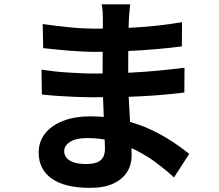

<svg xmlns="http://www.w3.org/2000/svg" viewBox="-20 -829 1040 910"><path d="M597.1 -808.6Q595.4 -793.7 593.6 -775.6Q591.8 -757.4 590.8 -737.8Q590 -718.3 589.2 -684.7Q588.5 -651.2 588.1 -611.1Q587.7 -571.1 587.7 -531.8Q587.7 -492.6 587.7 -460.6Q587.7 -419 590.1 -367.5Q592.5 -316 595.7 -263.7Q599 -211.3 601.4 -165.5Q603.8 -119.8 603.8 -90.2Q603.8 -47.6 582.1 -13.3Q560.3 21 516.7 41.2Q473 61.4 407.2 61.4Q287.1 61.4 225.2 17.4Q163.3 -26.5 163.3 -105.6Q163.3 -156.7 192.8 -195.2Q222.4 -233.7 277.9 -255.6Q333.4 -277.6 409.8 -277.6Q492 -277.6 563.4 -260.1Q634.8 -242.7 694.1 -214.9Q753.5 -187 799.3 -156.3Q845.2 -125.5 876.8 -99.8L804.6 12.1Q768.7 -21.6 724.3 -54.9Q679.9 -88.3 627.6 -115.3Q575.2 -142.3 516.6 -158.5Q458 -174.7 393.5 -174.7Q340.7 -174.7 312.4 -156.7Q284.2 -138.7 284.2 -112.8Q284.2 -94.4 296 -80.4Q307.8 -66.3 331 -59Q354.2 -51.6 388.5 -51.6Q415.6 -51.6 435.5 -57.8Q455.5 -63.9 466.4 -80.1Q477.4 -96.2 477.4 -124.5Q477.4 -147 475.5 -188.1Q473.6 -229.2 471.7 -278.6Q469.9 -327.9 468 -376.2Q466.1 -424.4 466.1 -460.6Q466.1 -496.5 466.5 -536.5Q466.9 -576.5 466.9 -615.3Q466.9 -654.1 467.2 -686.7Q467.6 -719.4 467.6 -740.3Q467.6 -753.8 466.4 -774.3Q465.1 -794.8 461.7 -808.6ZM182.4 -715.1Q209.1 -711.1 242.2 -707.1Q275.3 -703.1 309.8 -699.6Q344.3 -696.1 375.2 -694.6Q406.1 -693.1 429.2 -693.1Q531.5 -693.1 632.5 -699.5Q733.5 -705.9 842.7 -723.8L841.9 -609.2Q791.1 -602.4 723.9 -596.4Q656.7 -590.4 581.2 -586.8Q505.6 -583.2 430.2 -583.2Q398.7 -583.2 353.5 -585.8Q308.4 -588.4 263.1 -592.8Q217.9 -597.2 184.7 -600.9ZM176.8 -499Q201.2 -495 234.2 -491.2Q267.2 -487.3 301.8 -485.3Q336.4 -483.3 367.1 -481.8Q397.9 -480.3 417.8 -480.3Q510.6 -480.3 586.1 -484Q661.6 -487.8 727.6 -494Q793.5 -500.3 854.5 -508.1L853.7 -390.3Q802.2 -384.1 753.3 -379.9Q704.5 -375.7 654.2 -373Q603.8 -370.2 545.8 -369.1Q487.9 -368 416.2 -368Q387.4 -368 344.1 -369.6Q300.8 -371.2 256.4 -374.2Q211.9 -377.2 178.4 -381.2Z"/></svg>

Font: Noto Sans KR Thin
Style: Regular
Weight: 100
Designer: Ryoko NISHIZUKA 西塚涼子 (kana, bopomofo & ideographs); Paul D. Hunt (Latin, Greek & Cyrillic); Sandoll Communications 산돌커뮤니
Foundry: Adobe
Version: Version 2.004-H2;hotconv 1.0.118;makeotfexe 2.5.65603